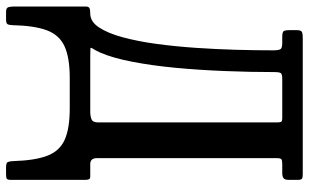

<svg xmlns="http://www.w3.org/2000/svg" viewBox="-208 -582 995 618"><g transform="rotate(90 289.0 -272.5)"><path d="M488.5 -666V-88Q488.5 -66 507.5 -66H547.5Q554.5 -66 556.5 -61.8Q558.5 -57.5 558.5 -50V189.5Q558.5 200.5 554.5 202.8Q550.5 205 539.5 205H517.5Q503.5 205 501 199.2Q498.5 193.5 498 181.5Q496 112.5 481 72.8Q466 33 429.8 16.5Q393.5 0 328.5 0H230.5Q165 0 128.5 16.8Q92 33.5 77 73.8Q62 114 60.5 184.5Q60 196 57.2 200.5Q54.5 205 41.5 205H17.5Q5 205 2.8 197.8Q0.5 190.5 0.5 179.5V-52Q0.5 -60 5 -63Q9.5 -66 23.5 -66Q49 -66 67.8 -94.2Q86.5 -122.5 99.5 -170.5Q112.5 -218.5 120.8 -279.2Q129 -340 133.5 -406Q138 -472 139.8 -536Q141.5 -600 141.5 -654.5Q141.5 -671 138.2 -677.5Q135 -684 118 -684H99Q83.5 -684 80 -688.2Q76.5 -692.5 76.5 -709V-730Q76.5 -744.5 82.2 -747.2Q88 -750 101.5 -750H540.5Q551.5 -750 555 -747.2Q558.5 -744.5 558.5 -733V-705Q558.5 -691.5 552.5 -687.8Q546.5 -684 537.5 -684H507.5Q495.5 -684 492 -681Q488.5 -678 488.5 -666ZM234 -684Q218 -684 214.8 -679.2Q211.5 -674.5 211.5 -658Q211.5 -581.5 208.2 -499.8Q205 -418 197.8 -341Q190.5 -264 178.2 -200.8Q166 -137.5 148.5 -97.5Q140 -79.5 135.5 -73.2Q131 -67 136.2 -66.5Q141.5 -66 162.5 -66H339.5Q353 -66 363.2 -70Q373.5 -74 373.5 -91V-667Q373.5 -676.5 371.8 -680.2Q370 -684 358.5 -684Z"/></g></svg>

Font: Besley* Condensed Medium
Style: Regular
Weight: 500
Width: 3
Designer: Owen Earl
Foundry: indestructible type*
Version: Version 3.000; ttfautohint (v1.8.3)